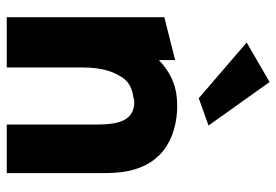

<svg xmlns="http://www.w3.org/2000/svg" viewBox="-145 -664 819 569"><g transform="rotate(90 264.5 -379.5)"><path d="M352 -588 223 -769 106 -701 271 -559ZM493 10V-270C493 -283 493 -296 492 -309C486 -423 420 -489 305 -495C294 -495 282 -495 270 -494C223 -490 188 -469 158 -441V-489L31 -457V10H180V-216C180 -263 189 -298 204 -323C216 -347 236 -361 267 -365C271 -366 276 -368 281 -368C329 -368 349 -336 349 -260V10Z"/></g></svg>

Font: Bluebird
Style: SfBdNrw
Weight: 700
Designer: Jasper
Foundry: Cannot Into Space Fonts
Version: Version 0.98